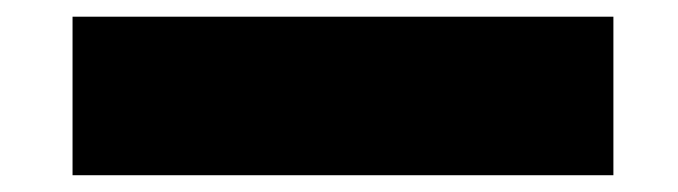

<svg xmlns="http://www.w3.org/2000/svg" viewBox="-20 22 812 230"><path d="M66.9 231.9V42H714.8V231.9Z"/></svg>

Font: Poppins ExtraBold
Style: Regular
Weight: 800
Designer: Ninad Kale (Devanagari), Jonny Pinhorn (Latin)
Foundry: Indian Type Foundry
Version: Version 3.200;PS 1.000;hotconv 16.6.54;makeotf.lib2.5.65590